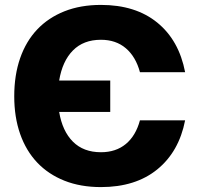

<svg xmlns="http://www.w3.org/2000/svg" viewBox="-20 -746 812 782"><path d="M391 16Q532 16 620.5 -56Q709 -128 734 -256H550Q533 -193 492.5 -159.5Q452 -126 391 -126Q320 -126 277 -169Q234 -212 221 -290H429V-418H221Q234 -497 277 -540.5Q320 -584 391 -584Q452 -584 492.5 -549.5Q533 -515 550 -452H734Q709 -582 620.5 -654Q532 -726 391 -726Q308 -726 242.5 -700Q177 -674 131.5 -626Q86 -578 62 -509Q38 -440 38 -354Q38 -269 62 -200.5Q86 -132 131.5 -84Q177 -36 242.5 -10Q308 16 391 16Z"/></svg>

Font: Geist ExtBd
Style: Regular
Weight: 400
Designer: Basement.studio, Andrés Briganti, Mateo Zaragoza
Foundry: Basement.studio, Vercel, Andrés Briganti, Guido Ferreyra, Mateo Zaragoza
Version: Version 1.401